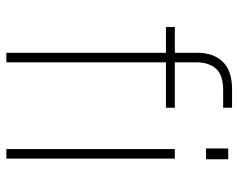

<svg xmlns="http://www.w3.org/2000/svg" viewBox="-93 -657 750 604"><g transform="rotate(90 282.0 -355.0)"><path d="M146 0V-502H65V-530H146V-600Q146 -652 174.5 -681Q203 -710 260 -710H319V-682H264Q216 -682 196 -659.5Q176 -637 176 -597V-530H319V-502H176V0ZM449 0V-530H479V0ZM447 -628V-698H481V-628Z"/></g></svg>

Font: Geist Thin
Style: Regular
Weight: 400
Designer: Basement.studio, Andrés Briganti, Mateo Zaragoza
Foundry: Basement.studio, Vercel, Andrés Briganti, Guido Ferreyra, Mateo Zaragoza
Version: Version 1.401